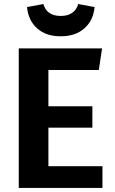

<svg xmlns="http://www.w3.org/2000/svg" viewBox="-20 -932 568 952"><path d="M114 -897 195 -912Q212 -853 281 -853Q350 -853 368 -912L449 -897Q443 -831 398.5 -791.5Q354 -752 281 -752Q208 -752 164 -791.5Q120 -831 114 -897ZM486 -692 470 -585H220V-405H438V-299H220V-108H488V0H73V-692Z"/></svg>

Font: FiraGO SemiBold
Style: Regular
Weight: 600
Designer: bBox Type
Foundry: bBox Type GmbH
Version: Version 1.001;PS 001.001;hotconv 1.0.88;makeotf.lib2.5.64775